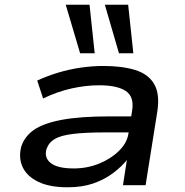

<svg xmlns="http://www.w3.org/2000/svg" viewBox="-20 -786 786 815"><path d="M267 9Q191 9 143 -14Q95 -37 76.5 -76Q58 -115 70 -163Q84 -207 124.5 -235Q165 -263 243 -277.5Q321 -292 446 -292H558L548 -224H428Q342 -224 289.5 -217.5Q237 -211 211.5 -195.5Q186 -180 177 -152Q167 -116 196 -93.5Q225 -71 293 -71Q350 -71 400.5 -91.5Q451 -112 485 -145.5Q519 -179 525 -218L541 -317Q550 -376 513.5 -400Q477 -424 401 -424Q344 -424 283.5 -410.5Q223 -397 163 -368L138 -444Q181 -464 228 -478Q275 -492 323.5 -499Q372 -506 418 -506Q498 -506 553.5 -489Q609 -472 634 -430Q659 -388 648 -314L598 0H502L519 -110L522 -111Q498 -80 461 -52Q424 -24 376.5 -7.5Q329 9 267 9ZM485 -560 425 -766H524L546 -560ZM320 -560 259 -766H360L382 -560Z"/></svg>

Font: Nunito Sans 7pt Expanded Medium
Style: Italic
Weight: 500
Width: 7
Italic angle: -9°
Designer: Vernon Adams
Foundry: Vernon Adams
Version: Version 3.101;gftools[0.9.27]